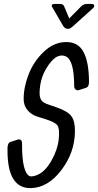

<svg xmlns="http://www.w3.org/2000/svg" viewBox="-20 -951 505 987"><path d="M437.5 -528.8Q437.5 -503.9 420.4 -499L385.3 -487.8Q377.4 -484.9 369.4 -490.5Q361.3 -496.1 361.3 -508.8Q361.3 -641.1 318.4 -661.1Q298.3 -670.9 274.4 -660.2Q243.2 -644 214.4 -593Q185.5 -542 183.6 -477.1Q182.6 -451.2 192.4 -436.5Q202.1 -421.9 230.5 -413.1L271.5 -398.9Q329.6 -378.9 347.9 -352.5Q366.2 -326.2 365.2 -274.9Q364.3 -167 294.9 -75.9Q225.6 15.1 136.2 16.1Q18.6 16.1 18.6 -175.8Q16.6 -215.8 33.2 -221.2L70.3 -232.9Q80.6 -236.8 86.9 -231.4Q93.3 -226.1 93.3 -213.9Q92.3 -64 133.3 -44.9Q148.4 -42 172.4 -51.8Q213.4 -69.8 244.9 -126Q276.4 -182.1 282 -235.6Q287.6 -289.1 275.4 -306.2Q263.2 -323.2 212.4 -338.9L170.4 -352.1Q142.6 -360.8 122.1 -384Q101.6 -407.2 101.6 -441.9Q101.6 -503.9 127.9 -570.6Q154.3 -637.2 206.3 -686Q258.3 -734.9 320.8 -734.9Q383.3 -734.9 410.4 -681.9Q437.5 -628.9 437.5 -528.8ZM335.9 -856 398.9 -919.9Q410.2 -930.7 427.2 -930.7H451.2Q461.9 -930.7 464.1 -923.3Q466.3 -916 457 -907.7L356 -816.9Q338.9 -801.8 331.1 -802.7L322.3 -803.7Q312 -804.7 302.2 -821.8L249 -913.6Q244.1 -920.9 247.1 -925.8Q250 -930.7 259.3 -930.7H288.1Q304.2 -930.7 309.1 -919.9Z"/></svg>

Font: Allan
Style: Regular
Weight: 400
Designer: Anton Koovit
Foundry: Anton Koovit
Version: Version 1.002